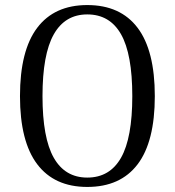

<svg xmlns="http://www.w3.org/2000/svg" viewBox="-20 -726 691 759"><path d="M59 -346Q59 -526 127 -616Q195 -706 325 -706Q456 -706 524 -616Q592 -526 592 -346Q592 -166 524 -76.5Q456 13 325 13Q195 13 127 -77Q59 -167 59 -346ZM503 -346Q503 -512 458.5 -590.5Q414 -669 325 -669Q237 -669 192.5 -590Q148 -511 148 -346Q148 -181 192.5 -102.5Q237 -24 325 -24Q414 -24 458.5 -102.5Q503 -181 503 -346Z"/></svg>

Font: Arima Madurai
Style: Regular
Weight: 400
Designer: Joana Correia and Natanael Gama
Foundry: NDISCOVER
Version: Version 1.020